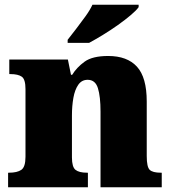

<svg xmlns="http://www.w3.org/2000/svg" viewBox="-20 -786 723 806"><path d="M14 0V-61H18Q52 -61 69.5 -73Q87 -85 87 -128V-412Q87 -453 71.5 -464Q56 -475 23 -475H19V-536H265L278 -472H283Q302 -503 335 -527Q368 -551 434 -551Q514 -551 555 -506Q596 -461 596 -360V-131Q596 -85 608.5 -73Q621 -61 655 -61H659V0H402V-317Q402 -381 391 -416Q380 -451 348 -451Q323 -451 308.5 -430Q294 -409 288 -375Q282 -341 282 -301V-125Q282 -85 297 -73Q312 -61 345 -61H349V0ZM264 -619Q279 -638 299 -664Q319 -690 338.5 -717Q358 -744 368 -766H562V-756Q553 -743 529.5 -723Q506 -703 475 -681Q444 -659 412 -639.5Q380 -620 354 -606H264Z"/></svg>

Font: Noto Serif Devanagari Black
Style: Regular
Weight: 900
Designer: Universal Thirst, Indian Type Foundry and the Monotype Design Team
Foundry: Monotype Imaging Inc.
Version: Version 2.004; ttfautohint (v1.8.4.7-5d5b)